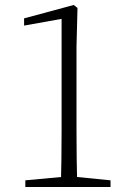

<svg xmlns="http://www.w3.org/2000/svg" viewBox="-20 -753 513 773"><path d="M82 0H425V-27L284 -41H233L82 -27ZM225 0H291C289 -76 288 -153 288 -228V-565L292 -721L277 -733L77 -679V-650L228 -677V-228C228 -153 227 -76 225 0Z"/></svg>

Font: Source Han Serif CN VF
Style: Regular
Weight: 250
Designer: Ryoko NISHIZUKA 西塚涼子 (kana & ideographs); Frank Grießhammer (Latin, Greek & Cyrillic); Wenlong ZHANG 张文龙 (bopomofo); San
Foundry: Adobe
Version: Version 2.002;hotconv 1.1.0;makeotfexe 2.6.0